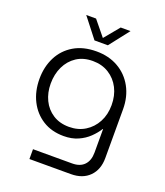

<svg xmlns="http://www.w3.org/2000/svg" viewBox="-161 -809 965 1120"><g transform="rotate(20 322.0 -248.5)"><path d="M155 203V142H398Q447 142 473 114.5Q499 87 499 38V-108H497Q479 -79 451 -52Q423 -25 384.5 -8Q346 9 296 9Q221 9 166 -25.5Q111 -60 80.5 -120Q50 -180 50 -257Q50 -332 80.5 -392Q111 -452 169 -486.5Q227 -521 309 -521Q386 -521 444.5 -487.5Q503 -454 536 -394Q569 -334 569 -256V46Q569 118 527 160.5Q485 203 412 203ZM307 -52Q363 -52 406 -78.5Q449 -105 473.5 -151Q498 -197 498 -256Q498 -315 474.5 -361Q451 -407 408 -434Q365 -461 308 -461Q249 -461 207.5 -433.5Q166 -406 143.5 -359Q121 -312 121 -253Q121 -197 143 -151.5Q165 -106 207 -79Q249 -52 307 -52ZM275 -577 179 -700H240L316 -607L393 -700H454L358 -577Z"/></g></svg>

Font: MuseoModerno Light
Style: Regular
Weight: 300
Designer: Pablo Cosgaya, Héctor Gatti, Marcela Romero, and the Authors of The MuseoModerno Project.
Foundry: Omnibus-Type Team
Version: Version 1.001